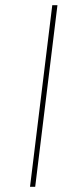

<svg xmlns="http://www.w3.org/2000/svg" viewBox="-20 -722 298 742"><path d="M182 -702H202L116 0H96Z"/></svg>

Font: Josefin Sans Thin Thin
Style: Italic
Weight: 250
Italic angle: -7°
Version: Version 2.000